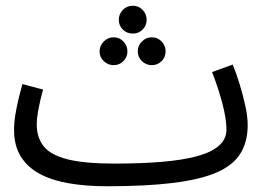

<svg xmlns="http://www.w3.org/2000/svg" viewBox="-20 -628 935 669"><path d="M353 21 379 -58Q471 -58 543 -64Q615 -70 665.5 -83.5Q716 -97 742.5 -120Q769 -143 769 -176Q769 -214 755 -267Q741 -320 719 -377L791 -403Q804 -371 815.5 -333Q827 -295 835 -258.5Q843 -222 843 -192Q843 -133 817 -92Q791 -51 733.5 -26.5Q676 -2 582 9.5Q488 21 353 21ZM353 21Q279 21 219 10.5Q159 0 117 -23Q75 -46 52 -83.5Q29 -121 29 -175Q29 -201 33.5 -228.5Q38 -256 44.5 -283Q51 -310 58 -335L130 -316Q126 -302 121 -280.5Q116 -259 112 -236.5Q108 -214 108 -195Q108 -149 132 -118.5Q156 -88 215 -73Q274 -58 379 -58L399 -11ZM443 -511Q422 -511 408 -525Q394 -539 394 -559Q394 -579 408 -593.5Q422 -608 443 -608Q463 -608 477 -593.5Q491 -579 491 -559Q491 -539 477 -525Q463 -511 443 -511ZM376 -401Q356 -401 341.5 -415Q327 -429 327 -449Q327 -469 341.5 -483.5Q356 -498 376 -498Q396 -498 410 -483.5Q424 -469 424 -449Q424 -429 410 -415Q396 -401 376 -401ZM509 -401Q489 -401 474.5 -415Q460 -429 460 -449Q460 -469 474.5 -483.5Q489 -498 509 -498Q529 -498 543 -483.5Q557 -469 557 -449Q557 -429 543 -415Q529 -401 509 -401Z"/></svg>

Font: Noto Sans Arabic SemiCondensed
Style: Regular
Weight: 400
Width: 4
Designer: Monotype Design Team, Nadine Chahine, Nizar Qandah and Khaled Hosny
Foundry: Monotype Imaging Inc.
Version: Version 2.012